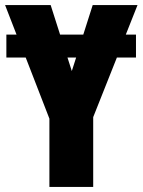

<svg xmlns="http://www.w3.org/2000/svg" viewBox="-20 -734 560 754"><path d="M262 -455 245 -508H279ZM346 -274 439 -508H514V-598H474L520 -714H344L307 -598H216L179 -714H0L45 -598H5V-508H81L174 -268V0H346Z"/></svg>

Font: Noto Sans Display Condensed Black
Style: Regular
Weight: 900
Width: 3
Designer: Monotype Design team
Foundry: Monotype Imaging Inc.
Version: 1.000